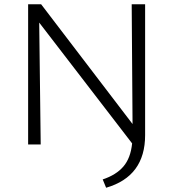

<svg xmlns="http://www.w3.org/2000/svg" viewBox="-20 -678 813 901"><path d="M598 -658H661V-44Q661 150 478 203L462 164Q525 143 559 103.5Q593 64 600 -5L164 -572L171 0H112V-658H173L602 -96Z"/></svg>

Font: EauTestSC Semilight
Style: Regular
Weight: 300
Designer: Christian Thalmann (Catharsis Fonts)
Version: Version 0.001;PS 000.001;hotconv 1.0.88;makeotf.lib2.5.64775